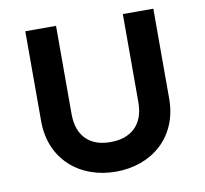

<svg xmlns="http://www.w3.org/2000/svg" viewBox="-76 -738 892 835"><g transform="rotate(-10 370.5 -321.0)"><path d="M518.6 -656.2V-266.6C518.6 -166 458 -117.2 371.1 -117.2H368.2C282.2 -117.2 223.6 -166 223.6 -266.6V-656.2H87.9V-258.8C87.9 -88.9 212.9 13.7 371.1 13.7C529.3 13.7 653.3 -88.9 653.3 -258.8V-656.2Z"/></g></svg>

Font: Sen-gleads
Style: Bold
Weight: 700
Designer: Kosal Sen, Philatype
Foundry: Philatype
Version: Version 1.004; ttfautohint (v1.8.3)